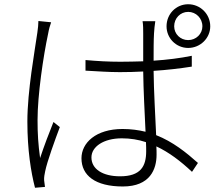

<svg xmlns="http://www.w3.org/2000/svg" viewBox="-20 -850 1040 905"><path d="M161 -751C161 -736 159 -717 156 -696C144 -611 109 -421 109 -277C109 -143 126 -38 145 35L192 31C191 22 189 9 188 0C187 -13 190 -30 193 -43C202 -88 239 -190 262 -251L232 -275C214 -231 186 -157 169 -105C160 -171 157 -219 157 -284C157 -402 184 -585 207 -692C210 -710 216 -732 221 -745ZM669 -137C669 -66 643 -19 546 -19C464 -19 411 -53 411 -108C411 -159 469 -198 554 -198C594 -198 632 -192 668 -180C669 -163 669 -148 669 -137ZM884 -587C830 -576 768 -568 704 -564C704 -610 704 -662 706 -693C707 -712 709 -730 712 -750H652C655 -734 655 -710 655 -692V-561C619 -560 583 -559 547 -559C490 -559 439 -562 383 -567V-517C441 -514 489 -510 545 -510C582 -510 618 -511 655 -513C656 -427 662 -314 666 -229C633 -237 597 -242 558 -242C431 -242 364 -176 364 -104C364 -23 429 29 559 29C688 29 718 -53 718 -121C718 -133 718 -146 717 -160C777 -132 832 -90 885 -40L913 -82C858 -131 795 -182 716 -213C712 -306 705 -419 704 -516C766 -520 827 -527 884 -536ZM867 -661C830 -661 801 -690 801 -726C801 -764 830 -794 867 -794C904 -794 934 -764 934 -726C934 -690 904 -661 867 -661ZM867 -830C810 -830 765 -784 765 -726C765 -670 810 -624 867 -624C924 -624 971 -670 971 -726C971 -784 924 -830 867 -830Z"/></svg>

Font: Noto Sans JP Light
Style: Regular
Weight: 300
Designer: Ryoko NISHIZUKA (kana & ideographs); Paul D. Hunt (Latin, Greek & Cyrillic); Wenlong ZHANG (bopomofo); Sandoll Communica
Foundry: Adobe Systems Incorporated
Version: Version 1.004;PS 1.004;hotconv 1.0.82;makeotf.lib2.5.63406